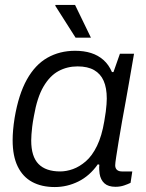

<svg xmlns="http://www.w3.org/2000/svg" viewBox="-20 -743 589 775"><path d="M201 12Q148 12 110 -8.5Q72 -29 51.5 -71Q31 -113 31 -177Q31 -197 33 -219.5Q35 -242 39 -267Q55 -362 88.5 -422Q122 -482 171.5 -510Q221 -538 283 -538Q319 -538 347.5 -529Q376 -520 397.5 -501Q419 -482 432 -452H438L464 -526H521L500 -405Q495 -375 487.5 -334.5Q480 -294 472.5 -252Q465 -210 459 -173Q453 -136 449 -110Q445 -84 445 -76Q445 -64 452 -57.5Q459 -51 472 -51H514L507 -5Q497 0 481 5.5Q465 11 446 11Q417 11 401.5 -3Q386 -17 382 -42Q381 -50 380.5 -59Q380 -68 381 -78L375 -80Q342 -33 296.5 -10.5Q251 12 201 12ZM223 -51Q248 -51 274.5 -60.5Q301 -70 326.5 -92Q352 -114 371.5 -154Q391 -194 401 -254Q405 -276 407 -292.5Q409 -309 410 -322Q411 -335 411 -345Q411 -388 398.5 -416.5Q386 -445 360 -460Q334 -475 293 -475Q251 -475 216 -456Q181 -437 155.5 -393.5Q130 -350 117 -275Q112 -249 110 -231.5Q108 -214 107 -200.5Q106 -187 106 -176Q106 -111 135.5 -81Q165 -51 223 -51ZM285 -591 203 -720 204 -723H283L347 -591Z"/></svg>

Font: Archivo SemiBold Light
Style: Italic
Weight: 300
Italic angle: -10°
Version: Version 2.001